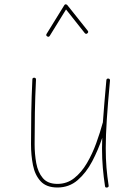

<svg xmlns="http://www.w3.org/2000/svg" viewBox="-20 -854 629 883"><path d="M485.8 -483.4Q476.1 -378.9 471.2 -304.7Q466.3 -230.5 466.3 -172.4Q466.3 -124 469.7 -83.3Q473.1 -42.5 479.5 -1Q481 6.3 473.1 8.3Q463.9 10.3 462.9 2Q456.5 -40 452.9 -81.8Q449.2 -123.5 449.2 -172.4Q449.2 -195.3 450.2 -220.2Q431.6 -164.6 404.1 -112.1Q376.5 -59.6 337.2 -25.6Q297.9 8.3 244.1 8.3Q193.4 8.3 167 -20.3Q140.6 -48.8 131.6 -94.5Q122.6 -140.1 122.6 -190.9Q122.6 -265.1 123.8 -336.4Q125 -407.7 128.9 -488.8Q128.9 -496.6 137.2 -496.6Q145.5 -496.6 145.5 -487.8Q141.6 -406.7 140.4 -335.9Q139.2 -265.1 139.2 -190.9Q139.2 -146 146.7 -104Q154.3 -62 176.8 -35.2Q199.2 -8.3 244.1 -8.3Q288.1 -8.3 321.5 -34.9Q355 -61.5 379.9 -104Q404.8 -146.5 422.6 -195.6Q440.4 -244.6 452.6 -289.6L453.1 -291Q456.1 -332 460 -380.1Q463.9 -428.2 469.2 -485.4Q470.2 -493.7 478.5 -492.7Q486.3 -491.7 485.8 -483.4ZM197.3 -686.5Q189.9 -690.9 194.3 -698.2L275.4 -829.6Q277.8 -834.5 282.7 -834Q287.6 -833.5 289.6 -830.6L383.3 -712.9Q388.7 -706.5 381.8 -700.7Q375.5 -695.3 369.6 -702.1L283.7 -810.5L209 -689.5Q204.6 -682.1 197.3 -686.5Z"/></svg>

Font: Mikhak Thin
Style: Regular
Weight: 100
Designer: Amin Abedi
Version: Version 3.3